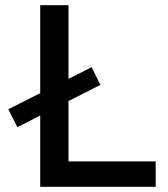

<svg xmlns="http://www.w3.org/2000/svg" viewBox="-20 -720 646 740"><path d="M135 0V-700H244V-98H580V0ZM47 -230 12 -299 333 -461 367 -393Z"/></svg>

Font: Space Grotesk Light Medium
Style: Regular
Weight: 500
Version: Version 2.000